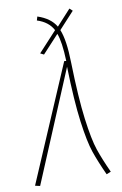

<svg xmlns="http://www.w3.org/2000/svg" viewBox="-86 -796 542 850"><g transform="rotate(-10 185.5 -370.5)"><path d="M343 -3 323 5Q295 -56 278.5 -104Q262 -152 249.5 -246Q237 -340 233 -494L24 5L2 0L225 -521L234 -520Q231 -607 216 -645L142 -565L126 -573L209 -663Q188 -703 137 -719L142 -736Q200 -717 224 -676L288 -746L301 -734L232 -659Q252 -611 254 -510Q258 -350 270.5 -254Q283 -158 299 -111Q315 -64 343 -3Z"/></g></svg>

Font: Fira Sans Extra Condensed Thin
Style: Italic
Weight: 250
Width: 3
Italic angle: -8°
Designer: Carrois Corporate & Edenspiekermann AG
Foundry: Carrois Corporate GbR & Edenspiekermann AG
Version: Version 4.203